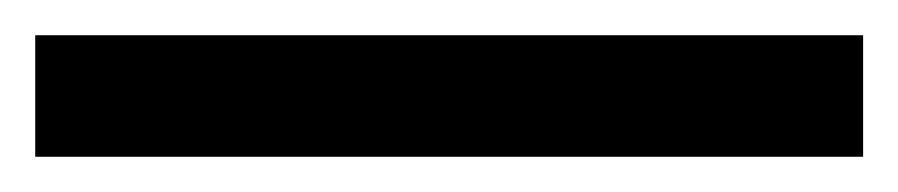

<svg xmlns="http://www.w3.org/2000/svg" viewBox="-20 14 510 109"><path d="M0 103V34H470V103Z"/></svg>

Font: Literata 18pt Medium
Style: Regular
Weight: 500
Designer: Latin by Veronika Burian and Jose Scaglione. Greek by Irene Vlachou. Cyrillic by Vera Evstafieva.
Foundry: TypeTogether
Version: Version 3.103;gftools[0.9.29]